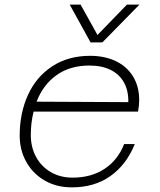

<svg xmlns="http://www.w3.org/2000/svg" viewBox="-20 -797 690 829"><path d="M65 -211Q65 -309 101 -387.5Q137 -466 206 -511Q275 -556 369 -556Q431 -556 479 -533.5Q527 -511 554 -467.5Q581 -424 581 -365Q581 -343 576 -315H125Q113 -267 113 -214Q113 -161 136 -119Q159 -77 200 -53.5Q241 -30 293 -30Q374 -30 431.5 -68Q489 -106 516 -175H562Q526 -86 457 -37Q388 12 290 12Q224 12 173 -17.5Q122 -47 93.5 -98Q65 -149 65 -211ZM534 -356Q535 -405 515.5 -440.5Q496 -476 458 -495Q420 -514 366 -514Q282 -514 224 -472.5Q166 -431 138 -358ZM328 -777 401 -646 528 -777H582L422 -614H371L281 -777Z"/></svg>

Font: Azeret Mono Thin
Style: Italic
Weight: 100
Italic angle: -12°
Designer: Martin Vácha
Foundry: Displaay
Version: Version 1.000; Glyphs 3.0.3, build 3074